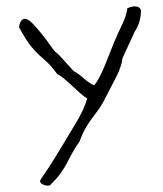

<svg xmlns="http://www.w3.org/2000/svg" viewBox="-20 -350 513 603"><path d="M423 -316Q422 -283 407 -257Q405 -255 395 -233Q385 -211 365 -168Q362 -142 345.5 -109.5Q329 -77 305 -31Q297 -16 288 -4Q279 8 269 21.5Q259 35 249 52Q239 69 230 94Q214 117 205.5 133Q197 149 189.5 163.5Q182 178 170.5 194Q159 210 137 232Q135 233 130 233Q122 233 114 229Q106 225 106 219Q106 217 108 213Q122 193 132.5 177Q143 161 154 143Q165 125 179.5 101Q194 77 215 42Q244 -5 254 -41Q243 -47 230.5 -58.5Q218 -70 205 -82Q192 -94 180 -104Q168 -114 160 -117Q140 -144 127 -155.5Q114 -167 102 -178Q90 -189 76 -206.5Q62 -224 40 -264Q40 -273 45 -282Q50 -291 59 -291Q68 -291 83 -275.5Q98 -260 113 -241Q128 -222 139.5 -205.5Q151 -189 154 -187Q165 -179 183 -158L211 -127Q225 -120 243 -104Q261 -88 276 -82Q291 -100 310 -146L337 -214Q349 -243 363 -271.5Q377 -300 380 -324Q393 -330 403 -330Q420 -330 423 -316Z"/></svg>

Font: Gaegu Light
Style: Regular
Weight: 300
Designer: JIKJI
Foundry: JIKJI
Version: Version 1.00